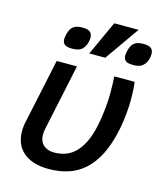

<svg xmlns="http://www.w3.org/2000/svg" viewBox="-116 -851 801 951"><g transform="rotate(15 284.5 -375.5)"><path d="M124 -512.2H228L158.2 -183.1Q156.7 -176.8 155.8 -171.6Q154.8 -166.5 154.1 -161.9Q153.3 -157.2 153.1 -152.1Q152.8 -147 152.8 -140.1Q152.8 -126 157.2 -113.5Q161.6 -101.1 171.1 -91.6Q180.7 -82 195.1 -76.4Q209.5 -70.8 230 -70.8Q262.2 -70.8 289.6 -81.5Q316.9 -92.3 338.9 -115Q360.8 -137.7 377.2 -172.9Q393.6 -208 403.8 -256.8Q409.2 -282.2 412.6 -306.9Q416 -331.5 418.2 -353.8Q420.4 -376 421.1 -394.3Q421.9 -412.6 421.9 -424.8Q421.9 -458 421.1 -478Q420.4 -498 418.9 -512.2H523.9Q525.4 -501.5 527.1 -479Q528.8 -456.5 528.8 -417Q528.8 -406.2 528.1 -389.4Q527.3 -372.6 525.4 -352.3Q523.4 -332 520.5 -310.1Q517.6 -288.1 513.2 -267.1Q497.1 -188.5 470 -134.5Q442.9 -80.6 405.8 -47.4Q368.7 -14.2 322.8 0.5Q276.9 15.1 223.1 15.1Q178.2 15.1 145.3 4.2Q112.3 -6.8 90.8 -26.4Q69.3 -45.9 58.6 -73Q47.9 -100.1 47.9 -132.8Q47.9 -145.5 49.6 -159.4Q51.3 -173.3 55.2 -189ZM476.1 -766.1 352.1 -589.8H270L351.1 -766.1ZM255.9 -667Q255.9 -657.2 253.2 -644.5Q250.5 -631.8 245.1 -623Q235.8 -605 220.9 -597.9Q206.1 -590.8 181.2 -590.8Q152.3 -590.8 142.1 -600.3Q131.8 -609.9 131.8 -627Q131.8 -633.8 134.3 -646Q136.7 -658.2 141.1 -668.9Q148.4 -687.5 163.6 -696.3Q178.7 -705.1 205.1 -705.1Q232.9 -705.1 244.4 -695.3Q255.9 -685.5 255.9 -667ZM568.8 -667Q568.8 -657.2 566.2 -644.5Q563.5 -631.8 558.1 -623Q548.3 -606 533.7 -598.4Q519 -590.8 494.1 -590.8Q465.3 -590.8 455.1 -600.3Q444.8 -609.9 444.8 -627Q444.8 -633.8 447.3 -646Q449.7 -658.2 454.1 -668.9Q461.4 -687.5 476.6 -696.3Q491.7 -705.1 518.1 -705.1Q545.9 -705.1 557.4 -695.3Q568.8 -685.5 568.8 -667Z"/></g></svg>

Font: Clear Sans Medium
Style: Italic
Weight: 500
Italic angle: -12°
Foundry: Intel Corporation
Version: Version 1.00